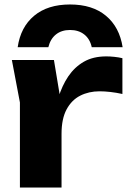

<svg xmlns="http://www.w3.org/2000/svg" viewBox="-20 -838 582 858"><path d="M33 -570H221L255 -365V0H69V-380ZM527 -578V-418Q500 -424 473.5 -427Q447 -430 425 -430Q377 -430 338.5 -410.5Q300 -391 277.5 -349Q255 -307 255 -240L218 -286Q225 -347 241 -401Q257 -455 285 -496.5Q313 -538 354.5 -562Q396 -586 455 -586Q472 -586 491 -584Q510 -582 527 -578ZM528 -627H390Q382 -664 356.5 -684Q331 -704 293 -704Q255 -704 230 -684Q205 -664 196 -627H59Q72 -717 132.5 -767.5Q193 -818 293 -818Q393 -818 453.5 -767.5Q514 -717 528 -627Z"/></svg>

Font: Unbounded SemiBold
Style: Regular
Weight: 600
Designer: Luke Prowse, Jean-Baptiste Morizot, Fátima Lázaro, Florian Runge
Foundry: NaN
Version: Version 1.700